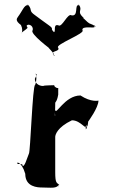

<svg xmlns="http://www.w3.org/2000/svg" viewBox="-20 -876 538 897"><path d="M65 -799C84 -824 93 -853 110 -852C128 -838 94 -866 113 -852C133 -826 112 -827 145 -804C163 -790 189 -772 208 -758C236 -738 211 -746 232 -726C248 -710 209 -740 228 -726C246 -721 224 -765 252 -758C270 -744 296 -818 315 -804C348 -800 327 -853 347 -852C365 -838 331 -866 350 -852C367 -826 338 -824 367 -796C385 -782 354 -802 373 -788C402 -760 391 -771 423 -756C441 -742 403 -766 422 -752C427 -740 361 -759 365 -735C383 -721 233 -667 252 -653C262 -633 211 -640 232 -620C248 -604 209 -634 228 -620C246 -615 198 -660 208 -653C226 -639 114 -721 133 -735C137 -759 109 -767 104 -755C112 -744 111 -746 84 -726C70 -708 94 -725 78 -759C51 -779 57 -788 65 -799ZM178 0C217 0 247 7 256 -16C256 -16 255 19 255 -14C245 -23 238 -20 238 -71V-236C238 -246 247 -281 316 -314C360 -314 383 -261 385 -293C389 -289 384 -256 382 -285C382 -285 380 -253 380 -286C382 -290 389 -271 392 -308C392 -308 440 -373 440 -406C440 -406 406 -397 356 -430C282 -430 240 -333 238 -363C233 -355 239 -324 239 -349C239 -349 236 -316 236 -349C236 -357 238 -349 238 -391C237 -404 245 -394 252 -434V-465C245 -461 226 -478 236 -478C236 -478 181 -477 185 -475C173 -472 143 -480 143 -508C152 -526 154 -529 146 -532C151 -525 152 -497 144 -479C132 -479 122 -164 115 -158C104 -130 96 -100 86 -100C86 -109 84 -110 63 -110C51 -120 80 -126 98 -64C98 -2 156 0 178 0Z"/></svg>

Font: Hussar Przerywany
Style: Regular
Weight: 400
Foundry: Cannot Into Space Fonts
Version: Version 0.982